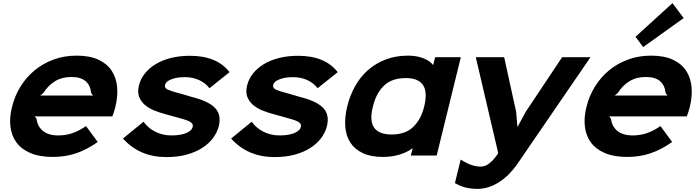

<svg xmlns="http://www.w3.org/2000/svg" viewBox="-20 -997 4488 1232"><path d="M720 -310Q717 -298 712 -281.5Q707 -265 701 -250H203L215 -234Q220 -186 255.5 -157Q291 -128 354 -128Q402 -128 444.5 -142.5Q487 -157 532 -188L607 -86Q538 -37 468.5 -13.5Q399 10 320 10Q233 10 175 -15Q117 -40 85.5 -83Q54 -126 47 -184.5Q40 -243 57 -310Q74 -381 111.5 -441.5Q149 -502 202.5 -546Q256 -590 324 -615Q392 -640 472 -640Q555 -640 610.5 -614.5Q666 -589 696 -544Q726 -499 731.5 -439Q737 -379 720 -310ZM577 -384 565 -400Q560 -450 529 -476.5Q498 -503 438 -503Q377 -503 332.5 -475.5Q288 -448 258 -400L238 -384Z M1384 -188Q1374 -148 1347.5 -112Q1321 -76 1278.5 -48.5Q1236 -21 1178.5 -5Q1121 11 1048 11Q876 11 769 -108L901 -216Q931 -174 978 -151Q1025 -128 1079 -128Q1115 -128 1140 -133Q1165 -138 1181 -146Q1197 -154 1205.5 -163Q1214 -172 1216 -181Q1218 -188 1217 -195Q1216 -202 1209 -208.5Q1202 -215 1187.5 -221.5Q1173 -228 1147 -235Q1142 -236 1127.5 -240.5Q1113 -245 1095.5 -249.5Q1078 -254 1063 -258.5Q1048 -263 1043 -264Q1005 -274 970 -288Q935 -302 909.5 -324Q884 -346 872.5 -376.5Q861 -407 872 -450Q882 -491 909.5 -525.5Q937 -560 979 -585.5Q1021 -611 1076.5 -625Q1132 -639 1199 -639Q1372 -639 1453 -534L1324 -431Q1299 -464 1258 -483Q1217 -502 1166 -502Q1131 -502 1107.5 -496.5Q1084 -491 1069 -483.5Q1054 -476 1047 -467.5Q1040 -459 1039 -452Q1034 -432 1057.5 -421.5Q1081 -411 1135 -397Q1140 -396 1153.5 -392Q1167 -388 1182 -383.5Q1197 -379 1210.5 -375Q1224 -371 1229 -370Q1322 -345 1361.5 -302.5Q1401 -260 1384 -188Z M2078 -188Q2068 -148 2041.5 -112Q2015 -76 1972.5 -48.5Q1930 -21 1872.5 -5Q1815 11 1742 11Q1570 11 1463 -108L1595 -216Q1625 -174 1672 -151Q1719 -128 1773 -128Q1809 -128 1834 -133Q1859 -138 1875 -146Q1891 -154 1899.5 -163Q1908 -172 1910 -181Q1912 -188 1911 -195Q1910 -202 1903 -208.5Q1896 -215 1881.5 -221.5Q1867 -228 1841 -235Q1836 -236 1821.5 -240.5Q1807 -245 1789.5 -249.5Q1772 -254 1757 -258.5Q1742 -263 1737 -264Q1699 -274 1664 -288Q1629 -302 1603.5 -324Q1578 -346 1566.5 -376.5Q1555 -407 1566 -450Q1576 -491 1603.5 -525.5Q1631 -560 1673 -585.5Q1715 -611 1770.5 -625Q1826 -639 1893 -639Q2066 -639 2147 -534L2018 -431Q1993 -464 1952 -483Q1911 -502 1860 -502Q1825 -502 1801.5 -496.5Q1778 -491 1763 -483.5Q1748 -476 1741 -467.5Q1734 -459 1733 -452Q1728 -432 1751.5 -421.5Q1775 -411 1829 -397Q1834 -396 1847.5 -392Q1861 -388 1876 -383.5Q1891 -379 1904.5 -375Q1918 -371 1923 -370Q2016 -345 2055.5 -302.5Q2095 -260 2078 -188Z M2782 1H2616L2628 -45H2626Q2591 -19 2542 -4.5Q2493 10 2438 10Q2360 10 2308 -14.5Q2256 -39 2228 -82Q2200 -125 2195.5 -184.5Q2191 -244 2208 -314Q2225 -384 2258.5 -444Q2292 -504 2341.5 -547.5Q2391 -591 2455.5 -615.5Q2520 -640 2599 -640Q2652 -640 2694.5 -624Q2737 -608 2758 -581H2760L2772 -630H2937ZM2702 -314Q2712 -356 2711.5 -389.5Q2711 -423 2697 -447Q2683 -471 2655 -483.5Q2627 -496 2583 -496Q2494 -496 2443.5 -447Q2393 -398 2373 -314Q2362 -272 2363 -238.5Q2364 -205 2378 -182Q2392 -159 2420.5 -146.5Q2449 -134 2493 -134Q2581 -134 2631.5 -182.5Q2682 -231 2702 -314Z M3769 -630 3297 59Q3273 93 3244.5 121.5Q3216 150 3183.5 171Q3151 192 3116 203.5Q3081 215 3044 215Q3004 215 2970.5 207Q2937 199 2899 178L2936 27Q2978 53 3007.5 62.5Q3037 72 3062 72Q3075 72 3088 68.5Q3101 65 3115 55Q3129 45 3144.5 28.5Q3160 12 3177 -14L3033 -630H3215L3292 -279L3300 -185H3302L3353 -279L3587 -630Z M4367 -881 4107 -695 4058 -761 4295 -977ZM4406 -310Q4403 -298 4398 -281.5Q4393 -265 4387 -250H3889L3901 -234Q3906 -186 3941.5 -157Q3977 -128 4040 -128Q4088 -128 4130.5 -142.5Q4173 -157 4218 -188L4293 -86Q4224 -37 4154.5 -13.5Q4085 10 4006 10Q3919 10 3861 -15Q3803 -40 3771.5 -83Q3740 -126 3733 -184.5Q3726 -243 3743 -310Q3760 -381 3797.5 -441.5Q3835 -502 3888.5 -546Q3942 -590 4010 -615Q4078 -640 4158 -640Q4241 -640 4296.5 -614.5Q4352 -589 4382 -544Q4412 -499 4417.5 -439Q4423 -379 4406 -310ZM4263 -384 4251 -400Q4246 -450 4215 -476.5Q4184 -503 4124 -503Q4063 -503 4018.5 -475.5Q3974 -448 3944 -400L3924 -384Z"/></svg>

Font: TypoPRO Sinkin Sans
Style: 700 Bold Italic
Weight: 700
Italic angle: -112°
Designer: Keith Bates
Foundry: K-Type
Version: Sinkin Sans (version 1.0)  by Keith Bates   •   © 2014   www